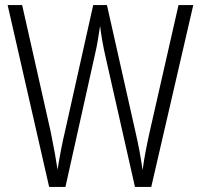

<svg xmlns="http://www.w3.org/2000/svg" viewBox="-20 -734 788 754"><path d="M739 -714H681L568 -217C557 -167 547 -119 540 -66C532 -121 524 -164 512 -216L400 -714H346L235 -217C225 -176 214 -118 206 -68C201 -103 192 -153 179 -217L67 -714H10L173 0H237L352 -516C362 -557 367 -594 373 -632C379 -585 386 -548 394 -513L510 0H574Z"/></svg>

Font: Noto Sans Thai Looped Condensed Light
Style: Regular
Weight: 300
Width: 3
Designer: Sasikarn Vongin, Ben Mitchell
Foundry: The Fontpad Ltd
Version: Version 1.001